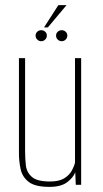

<svg xmlns="http://www.w3.org/2000/svg" viewBox="-20 -722 401 750"><path d="M173 8Q117 8 92 -11.5Q67 -31 60.5 -61.5Q54 -92 54 -123V-495H78V-132Q78 -104 81 -76.5Q84 -49 104.5 -31Q125 -13 175 -13Q211 -13 231 -25.5Q251 -38 260.5 -55.5Q270 -73 273 -87V-495H297V0H276L274 -49Q266 -28 242 -10Q218 8 173 8ZM141 -561Q132 -561 125.5 -567.5Q119 -574 119 -583Q119 -592 125.5 -598Q132 -604 141 -604Q150 -604 156.5 -598Q163 -592 163 -583Q163 -574 156.5 -567.5Q150 -561 141 -561ZM221 -561Q212 -561 205.5 -567.5Q199 -574 199 -583Q199 -592 205.5 -598Q212 -604 221 -604Q230 -604 236.5 -598Q243 -592 243 -583Q243 -574 236.5 -567.5Q230 -561 221 -561ZM152 -615 208 -702H240L167 -615Z"/></svg>

Font: Alumni Sans SC Thin
Style: Regular
Weight: 100
Designer: Robert E. Leuschke
Foundry: Robert E. Leuschke
Version: Version 1.018